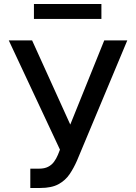

<svg xmlns="http://www.w3.org/2000/svg" viewBox="-20 -929 680 959"><path d="M131.4 9.9V-86.6H175.1Q202.4 -86.6 220.3 -95.9Q238.3 -105.1 249.8 -120.9Q261.4 -136.7 269.2 -155.5L279.5 -181.5L23.8 -727.3H140.3L331 -306.8L500.7 -727.3H615.8L364.3 -126.1Q348.4 -89.8 327.6 -58.9Q306.8 -28.1 272.4 -9.1Q237.9 9.9 181.1 9.9ZM486.5 -909.1V-834.5H149.5V-909.1Z"/></svg>

Font: InterMG Medium
Style: Regular
Weight: 500
Designer: Rasmus Andersson
Foundry: rsms
Version: Version 3.019;December 26, 2023;FontCreator 15.0.0.2955 64-b